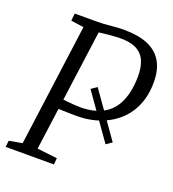

<svg xmlns="http://www.w3.org/2000/svg" viewBox="-136 -855 861 958"><g transform="rotate(20 294.0 -375.5)"><path d="M497.5 -203.5 467 -182.5 302 -416.5 332.5 -437.5ZM3 0 7 -34 76.5 -46.5 163.5 -694 95.5 -704 99.5 -743H212.5Q253 -743 287.5 -747Q322 -751 361.5 -751Q434 -751 484 -730.5Q534 -710 560.2 -667.8Q586.5 -625.5 587.5 -561Q588.5 -503.5 573.5 -456.5Q558.5 -409.5 530.5 -374Q502.5 -338.5 464.2 -314.5Q426 -290.5 380.2 -278.2Q334.5 -266 284.5 -266Q268 -266 244 -266.5Q220 -267 198 -267.8Q176 -268.5 166 -269.5L169.5 -323.5Q187.5 -320.5 210.8 -318Q234 -315.5 255.2 -314.2Q276.5 -313 287.5 -313Q331 -313.5 365.5 -323.5Q400 -333.5 425.8 -353.2Q451.5 -373 468.5 -402.2Q485.5 -431.5 494.2 -469.8Q503 -508 503.5 -555Q504 -604.5 489 -638.5Q474 -672.5 440 -689.5Q406 -706.5 348.5 -705Q330 -704.5 306.8 -702.5Q283.5 -700.5 261.2 -697.8Q239 -695 223 -691.5L248.5 -730L156 -46.5L262.5 -34L259.5 0Z"/></g></svg>

Font: Merriweather 24pt Light
Style: Italic
Weight: 300
Italic angle: -7.8°
Version: Version 2.101